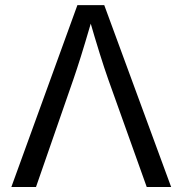

<svg xmlns="http://www.w3.org/2000/svg" viewBox="-20 -748 730 768"><path d="M289.6 -727.5H397L664.6 0H566.9L412.6 -431.6Q397.9 -473.1 378.9 -533.7Q359.9 -594.2 334 -684.1H351.6L341.8 -649.4Q320.3 -575.7 303.5 -522Q286.6 -468.3 273.9 -431.6L124 0H25.4Z"/></svg>

Font: Inter RS Variable
Style: Regular
Weight: 400
Designer: Rasmus Andersson (customised by Maria Ramos and Noel Pretorius)
Foundry: rsms
Version: Version 3.001;Glyphs 3.2.3 (3260)